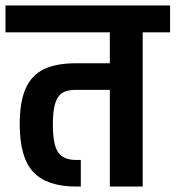

<svg xmlns="http://www.w3.org/2000/svg" viewBox="-30 -681 641 701"><path d="M591 -661V-563H491V0H371V-353H247Q216 -353 198.5 -342.5Q181 -332 172 -305Q163 -278 163 -227Q163 -151 183 -124Q203 -97 247 -97H265V0H247Q142 0 92 -52.5Q42 -105 42 -227Q42 -309 63.5 -357.5Q85 -406 129.5 -428Q174 -450 247 -450H371V-563H-10V-661Z"/></svg>

Font: Biryani
Style: Bold
Weight: 700
Designer: Dan Reynolds and Mathieu Reguer
Foundry: Dan Reynolds and Mathieu Reguer
Version: Version 1.004; ttfautohint (v1.1) -l 5 -r 5 -G 72 -x 0 -D la